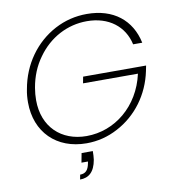

<svg xmlns="http://www.w3.org/2000/svg" viewBox="-96 -793 979 1078"><g transform="rotate(-10 393.5 -253.5)"><path d="M60 -276C60 -106 174 7 345 7C408 7 468 -8 524 -38C636 -97 716 -204 743 -335L749 -365H390L383 -328H696C656 -148 513 -33 352 -33C208 -33 107 -128 107 -280C107 -303 109 -326 113 -350C124 -414 147 -470 182 -518C250 -614 353 -668 464 -668C589 -668 675 -600 698 -495H750C722 -628 622 -708 471 -708C406 -708 345 -693 288 -663C173 -602 91 -489 67 -350C62 -326 60 -301 60 -276ZM273 201C322 201 356 174 368 105C370 90 371 74 371 56H307L297 109H334L332 120C325 156 310 174 278 174Z"/></g></svg>

Font: Momo Neue ExtLt
Style: Italic
Weight: 200
Italic angle: -10°
Designer: Ninad Kale (Devanagari), Jonny Pinhorn (Latin)
Foundry: Indian Type Foundry
Version: 4.004